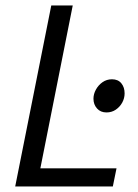

<svg xmlns="http://www.w3.org/2000/svg" viewBox="-20 -676 502 696"><path d="M35.1 0 165.9 -656.3H243.7L126.3 -65.9H402.4L389 0ZM366 -268.4Q344.5 -268.4 331.7 -282.8Q318.8 -297.1 318.8 -318.3Q318.8 -335.2 327.8 -351.4Q336.7 -367.6 351.7 -378.1Q366.8 -388.6 385.9 -388.6Q408 -388.6 419.8 -374.1Q431.7 -359.6 431.7 -337.5Q431.7 -320.2 423.3 -304.5Q414.8 -288.8 400 -278.6Q385.1 -268.4 366 -268.4Z"/></svg>

Font: Source Sans 3 VF
Style: Italic
Weight: 200
Italic angle: -11°
Designer: Paul D. Hunt
Foundry: Adobe Systems Incorporated
Version: Version 3.042;hotconv 1.0.118;makeotfexe 2.5.65603